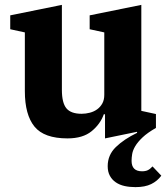

<svg xmlns="http://www.w3.org/2000/svg" viewBox="-20 -556 687 788"><path d="M536 212Q512 212 491.5 207.5Q471 203 455.5 192.5Q440 182 431 165.5Q422 149 422 126Q422 80 455.5 47.5Q489 15 543 -11L542 -15L411 12V-87H406Q392 -47 356 -17.5Q320 12 257 12Q161 12 121.5 -36.5Q82 -85 82 -182V-423L22 -436V-493L234 -536V-187Q234 -134 252.5 -111.5Q271 -89 315 -89Q332 -89 349 -93.5Q366 -98 379 -107.5Q392 -117 400 -131.5Q408 -146 408 -167V-423L348 -436V-493L560 -536V-101L620 -88V-31Q585 -11 565 8Q545 27 535 44Q525 61 522.5 76Q520 91 520 104Q520 147 563 147Q577 147 586.5 142.5Q596 138 606 127L642 165Q626 187 600.5 199.5Q575 212 536 212Z"/></svg>

Font: IBM Plex Serif
Style: Bold
Weight: 700
Designer: Mike Abbink, Paul van der Laan, Pieter van Rosmalen
Foundry: Bold Monday
Version: Version 2.008